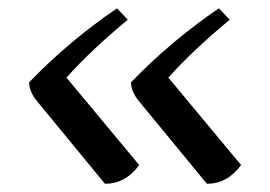

<svg xmlns="http://www.w3.org/2000/svg" viewBox="-20 -538 647 460"><path d="M475.6 -97.7 313.5 -294.9Q293.9 -318.4 293.9 -340.8Q389.2 -439.5 504.4 -518.1L530.3 -490.7Q442.4 -418 383.3 -352.1L557.6 -142.6Q524.9 -97.7 475.6 -97.7ZM231.4 -97.7 69.3 -294.9Q49.8 -318.4 49.8 -340.8Q145 -439.5 260.3 -518.1L286.1 -490.7Q198.2 -418 139.2 -352.1L313.5 -142.6Q280.8 -97.7 231.4 -97.7Z"/></svg>

Font: Balgruf
Style: Regular
Weight: 500
Designer: Paul James MIller
Foundry: High-Logic / Made with FontCreator
Version: Version 1.201;March 28, 2021;FontCreator 13.0.0.2683 64-bit